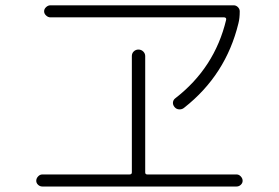

<svg xmlns="http://www.w3.org/2000/svg" viewBox="-20 -718 1040 716"><path d="M633.8 -351.6Q780.3 -464.8 823.2 -643.6Q825.2 -652.3 816.4 -653.3H168Q159.2 -653.3 151.9 -660.2Q144.5 -667 144.5 -675.8Q144.5 -684.6 151.9 -691.4Q159.2 -698.2 168 -698.2H851.6Q860.4 -698.2 867.2 -691.4Q874 -684.6 874 -675.8Q874 -649.4 869.1 -630.9Q822.3 -438.5 667 -316.4Q659.2 -309.6 648.4 -310.1Q637.7 -310.5 630.9 -318.8Q624 -327.1 625 -336.4Q626 -345.7 633.8 -351.6ZM137.7 -22.5Q128.9 -22.5 122.1 -28.8Q115.2 -35.2 115.2 -43.9Q115.2 -52.7 122.1 -60.1Q128.9 -67.4 137.7 -67.4H462.9Q471.7 -67.4 471.7 -75.2V-508.8Q471.7 -519.5 479 -526.4Q486.3 -533.2 496.1 -533.2Q506.8 -533.2 514.2 -525.9Q521.5 -518.6 521.5 -508.8V-75.2Q521.5 -67.4 529.3 -67.4H862.3Q871.1 -67.4 877.9 -60.1Q884.8 -52.7 884.8 -43.9Q884.8 -35.2 877.9 -28.8Q871.1 -22.5 862.3 -22.5Z"/></svg>

Font: Rounded Mgen+ 1mn light
Style: Regular
Weight: 200
Designer: [Source Han Sans]
Ryoko NISHIZUKA  (kana & ideographs); Paul D. Hunt (Latin, Greek & Cyrillic); Wenlong ZHANG  (bopomofo
Version: Version 1.059.20150602